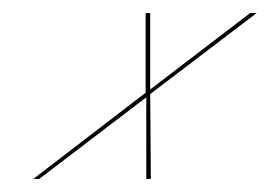

<svg xmlns="http://www.w3.org/2000/svg" viewBox="-20 -274 413 294"><path d="M31 0 203 -132V-254H210V-137L363 -254H373L210 -130L211 0H204V-125L40 0Z"/></svg>

Font: Ballet 72pt
Style: Regular
Weight: 400
Designer: Maximiliano R. Sproviero
Foundry: Omnibus-Type
Version: Version 1.100; ttfautohint (v1.8.3)